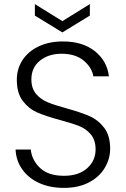

<svg xmlns="http://www.w3.org/2000/svg" viewBox="-20 -909 612 936"><path d="M418 -833 284 -751 150 -833V-889L284 -806L418 -889ZM292 7Q223 7 170.5 -17Q118 -41 88 -84Q58 -127 56 -180H130Q135 -129 175 -90.5Q215 -52 292 -52Q363 -52 404.5 -88.5Q446 -125 446 -181Q446 -226 423 -253.5Q400 -281 366 -294.5Q332 -308 272 -324Q202 -343 161 -361Q120 -379 91 -417Q62 -455 62 -520Q62 -574 90 -616.5Q118 -659 169 -683Q220 -707 286 -707Q383 -707 442.5 -659.5Q502 -612 511 -537H435Q428 -580 388 -613.5Q348 -647 280 -647Q217 -647 175 -613.5Q133 -580 133 -522Q133 -478 156 -451Q179 -424 213.5 -410Q248 -396 307 -380Q375 -361 417 -342.5Q459 -324 488 -286Q517 -248 517 -184Q517 -135 491 -91Q465 -47 414 -20Q363 7 292 7Z"/></svg>

Font: Fz Poppins Light
Style: Regular
Weight: 300
Designer: Ninad Kale (Devanagari), Jonny Pinhorn (Latin)
Foundry: Indian Type Foundry
Version: Vit hóa bi Vntype.Com & FontZin.Com